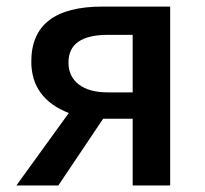

<svg xmlns="http://www.w3.org/2000/svg" viewBox="-20 -570 629 590"><path d="M387.7 -286.1V-462.9H311.5Q190.4 -462.9 190.4 -377.9Q190.4 -335 222.2 -310.5Q253.9 -286.1 311.5 -286.1ZM294.9 -549.8H502.9V0H387.7V-205.1H298.8H296.9L159.2 0H30.3L191.4 -222.7Q76.2 -267.6 76.2 -380.9Q76.2 -549.8 294.9 -549.8Z"/></svg>

Font: Gen Shin Gothic Medium
Style: Regular
Weight: 500
Designer: [Source Han Sans]
Ryoko NISHIZUKA  (kana & ideographs); Paul D. Hunt (Latin, Greek & Cyrillic); Wenlong ZHANG  (bopomofo
Version: Version 1.002.20150607